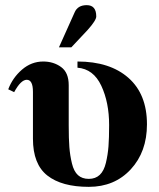

<svg xmlns="http://www.w3.org/2000/svg" viewBox="-20 -712 616 746"><path d="M209 -528 270 -664Q282 -692 317 -692Q354 -692 354 -648Q354 -633 320 -595L257 -528ZM281 -449V-473Q407 -473 479 -409.5Q551 -346 551 -229Q551 -122 488 -54Q425 14 325 14Q220 14 164 -30Q108 -74 108 -173V-355Q108 -402 84 -402Q61 -402 35 -354L12 -365Q29 -410 65.5 -441.5Q102 -473 148 -473Q188 -473 217.5 -451.5Q247 -430 247 -381V-225Q247 -173 249.5 -140.5Q252 -108 259.5 -77Q267 -46 283 -31.5Q299 -17 325 -17Q351 -17 367.5 -32.5Q384 -48 391.5 -79.5Q399 -111 401.5 -143.5Q404 -176 404 -226Q404 -314 373.5 -379Q343 -444 281 -449Z"/></svg>

Font: STIX
Style: Bold
Weight: 700
Designer: MicroPress Inc., with final additions and corrections provided by Coen Hoffman, Elsevier (retired)
Version: Version 1.1.1